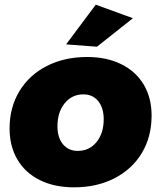

<svg xmlns="http://www.w3.org/2000/svg" viewBox="-20 -795 689 822"><path d="M390 -775 549 -717 395 -595 263 -605ZM629 -300Q629 -209 587 -139.5Q545 -70 469.5 -31.5Q394 7 297 7Q213 7 150.5 -24Q88 -55 54.5 -112Q21 -169 21 -245Q21 -335 63 -404.5Q105 -474 180.5 -512.5Q256 -551 353 -551Q437 -551 499.5 -520Q562 -489 595.5 -432.5Q629 -376 629 -300ZM226 -254Q226 -206 249.5 -177.5Q273 -149 313 -149Q362 -149 393 -186.5Q424 -224 424 -285Q424 -333 400.5 -362Q377 -391 337 -391Q288 -391 257 -353Q226 -315 226 -254Z"/></svg>

Font: TypoPRO Montserrat
Style: Italic
Weight: 800
Italic angle: -11.3°
Designer: Julieta Ulanovsky
Foundry: Julieta Ulanovsky
Version: Version 6.001